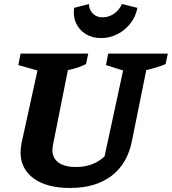

<svg xmlns="http://www.w3.org/2000/svg" viewBox="-20 -921 853 953"><path d="M328 12Q212 12 147 -35.5Q82 -83 82 -166Q82 -175 83.5 -186.5Q85 -198 87 -211L166 -571L71 -598L82 -655H418L407 -603Q387 -593 366.5 -586Q346 -579 317 -573L243 -202Q242 -194 241 -188Q240 -182 240 -177Q240 -136 270.5 -114Q301 -92 357 -92Q443 -92 499 -145L591 -571L506 -598L517 -655H813L802 -603Q762 -586 706 -573L635 -222Q613 -109 534 -48.5Q455 12 328 12ZM481 -732Q438 -732 405.5 -752Q373 -772 357.5 -806Q342 -840 348 -882L421 -901Q423 -871 441.5 -853Q460 -835 489 -835Q520 -835 546 -853Q572 -871 585 -901L662 -882Q654 -839 627.5 -805Q601 -771 563 -751.5Q525 -732 481 -732Z"/></svg>

Font: Piazzolla SC
Style: Bold Italic
Weight: 700
Italic angle: -11.3°
Designer: Juan Pablo del Peral
Foundry: Huerta Tipografica
Version: Version 1.330